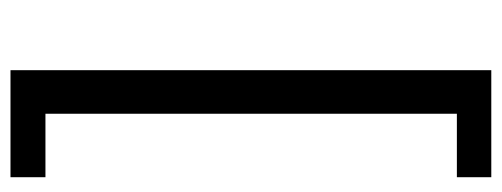

<svg xmlns="http://www.w3.org/2000/svg" viewBox="-308 -444 934 357"><g transform="rotate(90 158.5 -265.0)"><path d="M110 182V-712H309V-648H191V117H309V182Z"/></g></svg>

Font: Muli-Regular
Style: Regular
Weight: 400
Version: Version 2.000